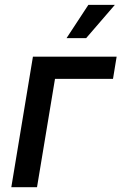

<svg xmlns="http://www.w3.org/2000/svg" viewBox="-20 -783 508 803"><path d="M467.8 -545.9 452.6 -453.1H210L134.8 0H27.3L117.7 -545.9ZM258.3 -623.5 349.6 -762.7H460.4L340.3 -623.5Z"/></svg>

Font: Inter Medium
Style: Italic
Weight: 500
Italic angle: -9.3988°
Designer: Rasmus Andersson
Foundry: rsms
Version: Version 4.001;git-66647c0bb